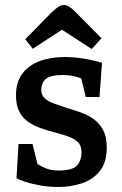

<svg xmlns="http://www.w3.org/2000/svg" viewBox="-20 -736 486 768"><path d="M214 12Q177 12 142.5 6Q108 0 82 -8.5Q56 -17 46 -23L54 -160H110L130 -80Q140 -73 161.5 -63.5Q183 -54 214 -54Q269 -54 287.5 -73.5Q306 -93 306 -128Q306 -154 291 -168Q276 -182 252 -190.5Q228 -199 200 -206Q173 -213 145.5 -222.5Q118 -232 95 -247Q72 -262 58 -288Q44 -314 44 -355Q44 -407 69 -441Q94 -475 138.5 -491.5Q183 -508 240 -508Q272 -508 302.5 -503.5Q333 -499 356 -493.5Q379 -488 388 -485L378 -348H323L305 -422Q295 -427 275 -431.5Q255 -436 233 -436Q181 -436 163 -420Q145 -404 145 -376Q145 -356 159 -343Q173 -330 195.5 -322Q218 -314 245 -305Q272 -297 301 -287Q330 -277 354 -260Q378 -243 392.5 -216Q407 -189 407 -147Q407 -86 379 -51.5Q351 -17 306.5 -2.5Q262 12 214 12ZM347 -540 228 -617 111 -541 81 -579 184 -684Q198 -698 211 -707Q224 -716 236 -716Q246 -716 257 -709Q268 -702 279 -691L386 -583Z"/></svg>

Font: Faustina SemiBold
Style: Regular
Weight: 600
Designer: Alfonso Garcia
Foundry: http://www.omnibus-type.com
Version: Version 1.200